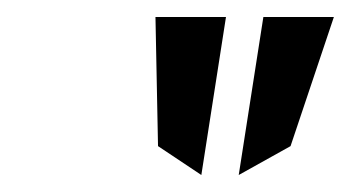

<svg xmlns="http://www.w3.org/2000/svg" viewBox="-20 -797 413 226"><path d="M166 -625 217 -591 246 -777H163ZM322 -625 373 -777H290L261 -591Z"/></svg>

Font: Charger Pro
Style: LitObl
Weight: 300
Designer: Jasper
Foundry: Cannot Into Space Fonts
Version: Version 1.09